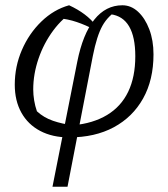

<svg xmlns="http://www.w3.org/2000/svg" viewBox="-20 -513 638 728"><path d="M179 195 273 -279Q294 -384 337.5 -438.5Q381 -493 444 -493Q477 -493 503.5 -468.5Q530 -444 546 -402Q562 -360 562 -307Q562 -210 522.5 -139.5Q483 -69 411.5 -30.5Q340 8 242 8Q179 8 132.5 -16.5Q86 -41 61 -86Q36 -131 36 -192Q36 -261 63 -323.5Q90 -386 137 -431.5Q184 -477 242 -493L265 -474Q218 -446 182 -397.5Q146 -349 126 -290.5Q106 -232 106 -174Q106 -154 109.5 -132.5Q113 -111 120 -91Q146 -67 181 -55Q216 -43 257 -38Q333 -45 386 -77Q439 -109 466 -165Q493 -221 493 -300Q493 -373 469.5 -413Q446 -453 399 -459L431 -478Q390 -454 368.5 -415.5Q347 -377 332 -301L236 195ZM339 -400Q305 -418 271 -429.5Q237 -441 201 -444L242 -493Q309 -462 343 -417Z"/></svg>

Font: Piazzolla 24pt
Style: Italic
Weight: 400
Italic angle: -11.3°
Designer: Juan Pablo del Peral
Foundry: Huerta Tipografica
Version: Version 2.005